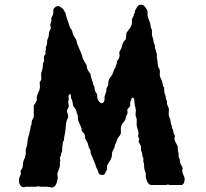

<svg xmlns="http://www.w3.org/2000/svg" viewBox="-20 -818 902 841"><path d="M667 -574.7V-564Q669.9 -553.7 670.4 -543.5Q671.4 -525.9 676.3 -519Q681.6 -512.2 680.2 -501Q679.2 -490.2 680.2 -485.4Q681.2 -480.5 685.1 -473.1Q690.4 -461.9 692.4 -450.7Q693.8 -439 698.2 -436Q699.2 -431.2 699.7 -419.9Q700.2 -408.7 702.6 -404.3Q705.1 -399.9 705.6 -397.9Q706.1 -396 706.1 -391.6Q706.1 -387.2 707 -384.8L710.9 -375Q711.9 -373 711.4 -368.7Q710.4 -361.3 719.2 -344.2Q720.2 -339.4 719.2 -326.7Q717.8 -308.6 725.1 -297.9Q729 -269 732.9 -267.1V-258.8Q732.9 -257.8 733.9 -256.3Q734.9 -254.9 735.8 -252.9Q736.8 -251 737.8 -249Q738.8 -247.1 739.3 -241.2Q739.7 -235.4 741.2 -232.9L746.1 -224.1V-220.7L744.1 -212.9Q744.1 -203.1 751 -191.4Q757.8 -178.7 758.3 -176.8Q758.8 -174.8 758.8 -160.2L762.2 -146V-132.8Q767.6 -121.6 768.6 -110.8Q769.5 -100.1 773.9 -94.7Q781.2 -85.9 779.3 -76.7Q776.9 -67.4 781.2 -56.6Q786.1 -46.9 788.1 -40Q790 -33.2 787.1 -21.5Q784.2 -9.8 775.9 -7.8H723.1L715.3 -9.8L707 -7.8Q672.9 -7.8 639.2 -7.8Q627.9 -13.2 623 -26.9L619.1 -39.1Q618.2 -42 618.7 -48.8Q619.1 -55.7 618.7 -58.6Q618.2 -61.5 617.2 -62.5Q610.8 -72.3 610.8 -102.1Q607.9 -105 607.9 -111.3V-125Q603 -134.8 603 -138.2V-146Q596.7 -158.2 597.7 -167Q598.1 -175.8 596.7 -179.7Q595.2 -183.6 591.3 -189.5Q587.9 -194.8 586.9 -196.8L589.8 -209Q585 -218.8 585 -223.1Q588.9 -236.8 583.5 -250.5Q578.1 -264.2 578.6 -276.9Q579.1 -290 579.1 -293.5Q579.1 -296.9 578.1 -299.3Q577.1 -301.8 576.2 -304.7Q575.2 -307.6 574.2 -311Q573.2 -314.5 574.2 -323.2Q575.2 -332 575.2 -335L570.8 -357.9L568.8 -371.1Q567.9 -372.1 568.4 -379.4Q568.8 -386.7 562 -390.1Q556.6 -389.6 554.7 -381.8Q551.8 -374 550.8 -371.6Q549.8 -369.1 550.3 -362.3Q550.8 -355.5 549.3 -352.1Q547.9 -349.1 543 -344.7Q538.1 -340.3 537.1 -335.9L539.1 -328.1Q539.1 -320.8 535.2 -314.5Q531.2 -308.1 530.8 -302.2Q530.8 -294.4 524.4 -287.1Q507.3 -268.1 509.3 -250Q511.2 -231.9 505.4 -225.1Q499 -217.8 497.6 -215.8Q493.7 -209.5 492.7 -205.1Q491.7 -200.2 487.3 -190.9Q482.9 -182.6 482.4 -176.8Q481.9 -170.9 476.1 -161.1Q470.2 -151.4 470.2 -144.5V-134.8Q467.8 -123 459 -109.4Q450.2 -95.7 449.2 -91.8Q448.2 -87.9 448.7 -83Q449.2 -78.1 449.2 -75.2L443.8 -66.9Q439 -53.2 432.1 -51.8Q417 -50.8 413.1 -57.6Q409.2 -64.5 409.2 -69.8Q398.9 -88.4 398.9 -94.2L381.8 -136.2Q381.8 -137.2 377 -147V-152.8Q377 -158.7 373 -164.6Q369.1 -169.9 366.7 -181.2Q364.7 -192.4 361.3 -197.3Q357.9 -202.1 355.5 -206.1Q353 -210 352.5 -219.2Q351.6 -231.9 344.2 -237.8Q336.4 -244.1 337.4 -250.5Q337.9 -256.8 331.1 -270.5Q320.3 -292 321.3 -301.3Q322.3 -310.5 318.8 -316.9Q315.9 -322.8 314.9 -329.6Q314 -336.4 308.1 -343.8Q301.8 -351.1 300.8 -354.5Q299.8 -357.9 297.9 -369.1Q295.9 -380.4 293 -385.3Q290 -390.1 290 -402.8Q289.1 -406.7 285.2 -405.8Q278.8 -399.4 280.3 -392.1Q282.2 -385.3 280.3 -377.9Q278.3 -371.1 278.8 -369.1Q278.8 -365.7 280.8 -358.4Q282.7 -351.6 277.8 -343.8Q272.9 -335.9 273.4 -331.5Q273.9 -327.1 277.3 -316.9Q280.8 -306.6 274.9 -296.4Q269.5 -285.6 268.1 -263.7Q266.1 -241.7 265.1 -236.8L261.2 -216.8Q260.3 -214.8 260.7 -210Q261.2 -205.1 258.8 -201.2Q254.9 -196.3 254.9 -190.4V-185.1Q252 -174.8 252.4 -167.5Q252.9 -160.2 252.4 -157.2Q252 -154.3 251 -152.3Q250 -150.9 249 -148.9Q247.1 -145 247.1 -140.6V-136.2Q242.2 -131.3 242.2 -126L244.1 -113.8Q244.1 -112.8 242.2 -106.9V-88.9L231 -57.1L232.9 -39.1V-36.6Q226.6 2 209 2.9Q205.1 3.9 198.2 2Q191.4 0 188 0H160.2L147 -2L138.2 0Q116.7 0 95.2 0Q83 2.9 81.1 2Q59.1 -5.9 64 -38.1Q64.9 -41 67.9 -47.9Q70.8 -54.7 71.8 -57.1L69.8 -65.9Q69.3 -69.3 74.2 -76.2Q79.1 -83 79.6 -88.9Q80.1 -94.7 80.6 -102.1Q81.1 -108.9 83.5 -114.3Q85.9 -120.1 88.4 -126Q93.8 -139.6 92.8 -152.3Q91.8 -165 96.2 -173.8Q100.1 -183.1 100.1 -195.3Q100.1 -207.5 104.5 -219.7Q108.9 -231.9 108.9 -237.3Q108.9 -243.2 111.8 -246.1Q112.8 -250 113.3 -257.3Q113.8 -264.6 118.2 -272.9L119.1 -285.6Q119.1 -290 123.5 -296.9Q127.9 -303.7 127.9 -306.2V-355Q127.9 -356.9 134.8 -366.2Q141.6 -375.5 141.1 -381.3V-393.1Q141.1 -398.9 148.4 -413.6Q155.8 -428.2 154.8 -441.9Q153.8 -455.6 153.8 -459Q161.1 -466.3 161.1 -473.1Q161.1 -480 160.2 -487.3Q159.2 -494.6 163.1 -506.8Q167 -519 167 -522L168 -538.1Q168 -543 172.9 -547.9Q173.8 -551.8 172.4 -561.5Q170.9 -571.3 180.2 -583L178.2 -594.2Q181.2 -597.2 181.2 -600.1Q181.2 -603 180.7 -607.4Q180.2 -611.8 181.2 -613.3Q182.1 -614.3 183.6 -618.2Q187 -627 186.5 -632.8Q186 -638.7 186.5 -641.6Q187 -644.5 189.9 -649.9Q193.8 -656.2 193.8 -666.5Q193.8 -676.8 198.7 -684.6Q203.6 -692.9 202.1 -699.2Q200.2 -706.1 200.2 -709Q200.2 -711.9 203.1 -718.8Q206.1 -725.6 205.1 -731.4Q204.1 -736.8 204.6 -738.3Q205.1 -740.2 209.5 -748Q213.9 -755.9 213.4 -762.7Q212.9 -769.5 213.9 -775.9Q214.8 -782.2 225.6 -789.1Q236.3 -795.9 251 -783.2Q257.8 -778.3 260.7 -771.5Q263.7 -764.6 265.6 -763.2Q267.1 -761.7 267.6 -759.8Q268.1 -757.8 268.1 -754.9Q268.1 -752 269 -750L275.9 -729Q276.9 -726.1 278.8 -721.7Q280.8 -717.3 283.7 -706.5Q287.1 -693.8 294.9 -686Q300.3 -665 302.7 -661.1Q305.2 -657.2 310.5 -649.4Q315.9 -641.6 315.9 -635.3Q315.9 -629.4 327.1 -605Q338.4 -581.1 340.8 -569.8Q342.8 -558.6 351.6 -545.4Q360.8 -532.7 360.8 -523.4Q361.3 -514.6 369.1 -504.4Q377 -494.6 377 -489.7Q377 -484.9 377.9 -482.9L384.8 -460.9Q388.2 -457.5 388.2 -446.8Q393.6 -441.4 394 -432.6Q395 -419.4 400.9 -412.1Q406.7 -404.8 406.2 -393.1Q405.8 -381.3 416.5 -370.6Q427.2 -359.9 435.5 -372.6Q438 -377 438 -384.3V-395L445.8 -418.9V-429.2L454.1 -445.8Q454.1 -470.2 462.4 -478.5Q470.7 -486.8 474.6 -498.5Q479 -510.7 479 -512.2L485.8 -522V-524.9Q485.8 -526.9 487.3 -529.8Q488.8 -533.2 489.3 -534.2Q489.3 -535.2 490.2 -536.6Q492.2 -540 491.7 -545.4Q491.2 -550.8 496.1 -555.2Q501 -559.6 502.9 -568.4Q504.9 -577.1 502.9 -583Q501 -588.9 506.8 -597.7Q512.7 -606.4 515.1 -619.1Q517.6 -631.3 523.9 -637.7Q529.8 -644 530.8 -646L532.2 -657.7L533.2 -668.5Q533.2 -675.3 542.5 -686Q551.8 -696.8 555.2 -705.6Q559.1 -714.8 558.1 -723.6Q557.1 -732.4 558.1 -734.9L564.9 -748Q565.9 -749 565.9 -751V-753.9L570.8 -763.2V-767.6Q570.8 -771 571.8 -772.5Q572.8 -773.9 575.2 -777.8Q584 -795.9 590.3 -795.9L597.2 -796.9Q599.1 -798.8 602.5 -796.9Q606 -794.9 606.9 -795.4Q607.9 -795.9 610.4 -793Q612.8 -790 615.7 -787.1Q618.7 -784.2 619.1 -782.2Q620.1 -779.8 623.5 -775.9Q627 -772 626.5 -761.2Q626 -751 627 -746.1Q627.9 -741.2 632.8 -729.5Q637.7 -717.8 638.7 -713.4Q639.6 -709 639.6 -704.1Q639.2 -699.2 642.1 -694.3Q645 -689.5 645.5 -686.5Q646 -684.1 645.5 -671.9Q645 -659.7 647.9 -657.2Q652.8 -642.6 652.8 -632.8Q659.2 -619.6 658.7 -614.3Q658.2 -608.9 659.2 -606.9L666 -585Q667 -584 667 -574.7Z"/></svg>

Font: AntiqueNobleBoldCondensed
Style: BoldCondensed
Weight: 700
Version: Version 001.000